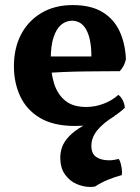

<svg xmlns="http://www.w3.org/2000/svg" viewBox="-20 -487 551 756"><path d="M333.2 249Q309.1 249 282.1 237.7Q255.2 226.4 236.3 200.6Q217.4 174.8 217.4 132.7Q217.4 112.3 224.6 91.9Q231.9 71.5 251.3 50.6Q270.6 29.6 306.7 8.6Q342.8 -12.3 399.9 -32.8L432 -30.6Q384.8 -1.7 362.3 26.8Q339.8 55.2 339.8 87Q339.8 118.2 359 131.2Q378.3 144.2 409.6 144.2Q419.1 144.2 428.8 142.7Q438.5 141.2 447.4 138.8Q452 144.9 455 155.8Q458.1 166.8 459.6 179.3Q461.1 191.7 459.6 202.4Q431.7 209.7 404.1 221.2Q376.5 232.6 354.3 247.5Q348.7 248.5 344 248.8Q339.2 249 333.2 249ZM275.5 9Q191.4 9 138.4 -22.2Q85.4 -53.4 60.1 -106.9Q34.8 -160.3 34.8 -226.4Q34.8 -297.2 62.9 -351.2Q91 -405.2 143.3 -436.1Q195.5 -467 266.3 -467Q338.1 -467 383.4 -439.5Q428.6 -412 451 -363.7Q473.3 -315.4 475.8 -253.7Q469.2 -224.9 451.4 -206.7Q426 -206.7 389.9 -206.4Q353.8 -206.2 312.4 -205.7Q271 -205.2 228.6 -203.4Q186.2 -201.6 147.8 -199.1V-264.7H339.9Q339.9 -331.8 320.4 -368.6Q300.8 -405.4 263.6 -405.4Q240.1 -405.4 221 -389.6Q201.9 -373.8 190.9 -340.2Q179.8 -306.6 179.8 -252.6Q179.8 -201.5 192.8 -158.9Q205.8 -116.4 236.3 -91.1Q266.7 -65.8 319.5 -65.8Q354.1 -65.8 388.2 -78.7Q422.3 -91.6 445.7 -113.4Q455.3 -107.8 463 -92.8Q470.8 -77.8 471.3 -62.5Q433.6 -26.4 385.7 -8.7Q337.8 9 275.5 9Z"/></svg>

Font: Vollkorn
Style: Regular
Weight: 400
Designer: Friedrich Althausen
Foundry: Friedrich Althausen
Version: Version 5.001